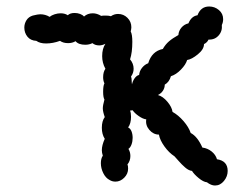

<svg xmlns="http://www.w3.org/2000/svg" viewBox="-20 -572 777 592"><path d="M649 -81Q682 -76 682 -45Q682 -28 670.5 -14Q659 0 643 0Q631 0 618 -10Q607 -11 592.5 -23Q578 -35 572 -45Q562 -46 551 -55.5Q540 -65 531 -75.5Q522 -86 518 -90Q501 -101 487 -120.5Q473 -140 470 -157Q453 -157 440.5 -171.5Q428 -186 431 -204Q421 -205 408 -214Q395 -223 389 -232L381 -231Q384 -224 384 -212Q384 -191 375 -179Q382 -176 385.5 -167Q389 -158 389 -147Q389 -136 385.5 -126.5Q382 -117 376 -113Q382 -103 382 -91Q382 -76 373 -65Q375 -61 375 -52Q375 -36 363 -24Q351 -12 336 -12Q326 -12 318 -17Q306 -23 298.5 -38Q291 -53 291 -69Q291 -83 297 -92Q294 -101 294 -109Q294 -124 303 -144Q294 -158 294 -178Q294 -199 303 -211Q297 -228 297 -238Q297 -247 302 -265Q298 -272 298 -289Q298 -308 302 -315Q298 -323 298 -334Q298 -350 305 -360Q295 -378 295 -399Q295 -422 305 -437Q295 -432 286 -432Q273 -432 265 -439Q255 -434 243 -434Q222 -434 213 -445Q203 -439 190 -439Q175 -439 165 -446Q143 -438 122 -438Q103 -438 92 -446Q74 -447 64.5 -459Q55 -471 55 -487Q55 -499 61.5 -509.5Q68 -520 81 -524Q97 -528 104 -528Q120 -528 133 -520Q139 -525 148.5 -528Q158 -531 167 -531Q180 -531 189 -525Q196 -532 210 -532Q219 -532 227 -529Q235 -526 239 -521Q250 -531 266 -531Q279 -531 292 -523Q296 -524 305 -524Q316 -524 322 -522Q332 -529 344 -529Q361 -529 373 -517Q385 -505 385 -488Q385 -483 383 -475Q388 -466 388 -443Q388 -410 381 -389Q392 -376 392 -360Q392 -347 384 -336Q386 -331 386 -324Q386 -317 387 -312Q389 -322 395 -330.5Q401 -339 409 -341Q410 -353 418 -363Q426 -373 437 -377Q448 -414 482 -421Q490 -435 501 -444.5Q512 -454 530 -464Q531 -477 539.5 -487Q548 -497 561 -500Q570 -522 589 -525Q599 -552 625 -552Q642 -552 655 -541Q668 -530 668 -513Q668 -503 664 -495Q666 -476 654 -462.5Q642 -449 623 -450Q619 -441 609 -436Q609 -420 590 -404.5Q571 -389 557 -387Q553 -373 538 -357.5Q523 -342 507 -337Q502 -319 488 -311Q488 -301 482.5 -292.5Q477 -284 467 -279Q482 -275 496 -258.5Q510 -242 512 -227Q530 -217 546 -198.5Q562 -180 568 -162Q589 -151 604 -117Q620 -115 632.5 -105Q645 -95 649 -81Z"/></svg>

Font: Pangolin
Style: Regular
Weight: 400
Designer: Kevin Burke
Foundry: Google, Inc.
Version: Version 1.101